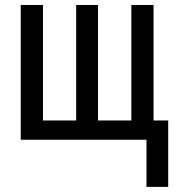

<svg xmlns="http://www.w3.org/2000/svg" viewBox="-20 -559 711 768"><path d="M594.2 -539.1V-77.1H652.8V188.5H565.9V0H63V-539.1H151.9V-77.1H284.7V-539.1H372.1V-77.1H505.4V-539.1Z"/></svg>

Font: Open Sans Condensed Medium
Style: Regular
Weight: 500
Width: 3
Designer: Monotype Design Team
Foundry: Monotype Imaging Inc.
Version: Version 3.000